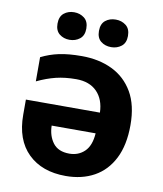

<svg xmlns="http://www.w3.org/2000/svg" viewBox="-85 -821 761 899"><g transform="rotate(10 295.5 -371.0)"><path d="M266 -556Q348 -556 411 -525.5Q474 -495 510 -433.5Q546 -372 546 -277Q546 -182 513.5 -118Q481 -54 423 -22Q365 10 288 10Q175 10 109 -54.5Q43 -119 43 -238V-310H395Q393 -373 357.5 -409Q322 -445 259 -445Q206 -445 163 -434.5Q120 -424 74 -402V-517Q114 -537 158.5 -546.5Q203 -556 266 -556ZM392 -211H183Q184 -162 209 -129Q234 -96 287 -96Q330 -96 359 -124Q388 -152 392 -211ZM127 -686Q127 -720 147 -736Q167 -752 195 -752Q223 -752 243.5 -736Q264 -720 264 -686Q264 -653 243.5 -637Q223 -621 195 -621Q167 -621 147 -637Q127 -653 127 -686ZM324 -686Q324 -720 344 -736Q364 -752 393 -752Q421 -752 441.5 -736Q462 -720 462 -686Q462 -653 441.5 -637Q421 -621 393 -621Q364 -621 344 -637Q324 -653 324 -686Z"/></g></svg>

Font: BC Sans
Style: Bold
Weight: 700
Designer: Monotype Design Team
Province of B.C.
Foundry: Monotype Imaging Inc.
Version: Version 2.000;GOOG;noto-source:20170915:90ef993387c0